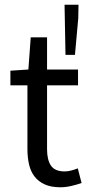

<svg xmlns="http://www.w3.org/2000/svg" viewBox="-20 -780 378 812"><path d="M235 12Q196 12 169.5 0Q143 -12 126.5 -33Q110 -54 103 -84Q96 -114 96 -150V-419H24V-481L100 -486L110 -622H179V-486H310V-419H179V-149Q179 -104 195.5 -79.5Q212 -55 254 -55Q267 -55 282 -59Q297 -63 309 -68L325 -6Q305 1 281.5 6.5Q258 12 235 12ZM257 -548 253 -760H312L311 -703L297 -548Z"/></svg>

Font: Processing Sans Pro
Style: Regular
Weight: 400
Designer: Paul D. Hunt
Foundry: Adobe Systems Incorporated
Version: Version 2.020;PS 2.000;hotconv 1.0.86;makeotf.lib2.5.63406